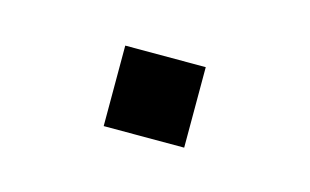

<svg xmlns="http://www.w3.org/2000/svg" viewBox="-31 -144 323 200"><g transform="rotate(15 130.0 -43.5)"><path d="M86.8 0V-86.8H173.6V0Z"/></g></svg>

Font: 8-bit Operator+ 8
Style: Regular
Weight: 400
Designer: GrandChaos9000
Version: Version 1.3.0 - August 1, 2014